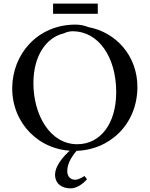

<svg xmlns="http://www.w3.org/2000/svg" viewBox="-20 -826 833 1069"><path d="M524.5 -749V-806H275.5V-749ZM464.5 171.8C460.5 166.8 453.5 156.8 450.5 153.8C435.5 163.8 414.5 174.8 399.5 174.8C374.5 174.8 354.5 158.8 354.5 126.8C354.5 93.8 369.5 54.8 412.5 6.8H375.5C323.5 50.8 286.5 103.8 286.5 145.8C286.5 198.8 326.5 222.8 373.5 222.8C405.5 222.8 440.5 199.8 464.5 171.8ZM400 -689C189 -689 48 -524 48 -334C48 -138 199 14 394 14C588 14 745 -133 745 -342C745 -517 624 -647 472 -675C451 -684 425 -689 400 -689ZM385 -652C527 -652 627 -510 627 -313C627 -136 538 -23 410 -23C258 -23 166 -187 166 -363C166 -516 238 -618 335 -640C349 -647 366 -652 385 -652Z"/></svg>

Font: Sibila
Style: Regular
Weight: 400
Designer: Stefan Peev
Foundry: Context Ltd
Version: Version 1.000